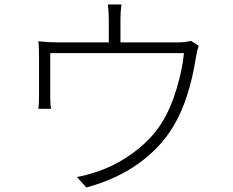

<svg xmlns="http://www.w3.org/2000/svg" viewBox="-20 -812 1040 856"><path d="M831 -630 866 -608Q859 -589 854 -559Q824 -367 753 -249Q697 -155 599 -84Q501 -13 365 24L323 -23Q360 -29 404 -44Q490 -70 572 -129.5Q654 -189 701 -264Q741 -328 767.5 -417Q794 -506 800 -575H204V-378Q204 -343 208 -327H151Q154 -346 154 -379V-556Q154 -607 151 -628Q194 -623 239 -623H465V-727Q465 -760 461 -792H522Q517 -762 517 -727V-623H771Q808 -623 831 -630Z"/></svg>

Font: Noto Sans Korean Light
Style: Regular
Weight: 300
Designer: Ryoko NISHIZUKA  (kana & ideographs); Paul D. Hunt (Latin, Greek & Cyrillic); Wenlong ZHANG  (bopomofo); Sandoll Communi
Foundry: Adobe Systems Incorporated
Version: Version 1.000;PS 1;hotconv 1.0.78;makeotf.lib2.5.61930